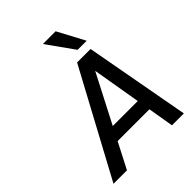

<svg xmlns="http://www.w3.org/2000/svg" viewBox="-242 -993 1119 1119"><g transform="rotate(-45 318.0 -433.5)"><path d="M313 -867H418L507 -700H432ZM608 0H510L483 -159H221L139 0H28L378 -650H489ZM418 -541 263 -241H469Z"/></g></svg>

Font: Overused Grotesk Medium
Style: Italic
Weight: 500
Italic angle: -10°
Version: Version 0.003